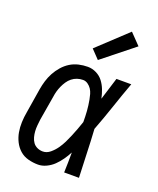

<svg xmlns="http://www.w3.org/2000/svg" viewBox="-145 -866 790 962"><g transform="rotate(20 250.0 -385.5)"><path d="M175 8Q148 8 122 1Q96 -6 77 -23Q58 -40 46.5 -63Q35 -86 30.5 -111.5Q26 -137 27 -164.5Q28 -192 33 -219L54 -349Q58 -373 65 -396Q72 -419 83.5 -440.5Q95 -462 112 -481.5Q129 -501 150 -514Q171 -527 195 -532.5Q219 -538 243 -538Q267 -538 289 -527Q311 -516 325 -497.5Q339 -479 347.5 -457Q356 -435 361 -411Q370 -441 379.5 -470.5Q389 -500 398 -530H477Q452 -462 429 -393.5Q406 -325 380 -257Q384 -193 386 -128.5Q388 -64 391 0H312Q313 -27 313.5 -53.5Q314 -80 314 -107Q303 -86 289 -66Q275 -46 258 -29.5Q241 -13 219 -2.5Q197 8 175 8ZM175 -62Q196 -62 214 -77Q232 -92 245 -110.5Q258 -129 267.5 -148.5Q277 -168 285.5 -188.5Q294 -209 301.5 -229Q309 -249 316 -270Q316 -285 315.5 -299.5Q315 -314 314 -328.5Q313 -343 311 -357.5Q309 -372 306.5 -386Q304 -400 300 -414Q296 -428 288.5 -439.5Q281 -451 269 -459.5Q257 -468 243 -468Q227 -468 212 -463Q197 -458 184.5 -448Q172 -438 163 -424.5Q154 -411 147.5 -396.5Q141 -382 137 -367.5Q133 -353 131 -338L109 -208Q107 -192 105.5 -176Q104 -160 105 -144.5Q106 -129 110 -114Q114 -99 122.5 -87Q131 -75 145 -68.5Q159 -62 175 -62ZM278 -587 234 -633 390 -779 446 -721Z"/></g></svg>

Font: Iosevka Slab
Style: Italic
Weight: 400
Italic angle: -9°
Monospace: yes
Designer: Belleve Invis
Foundry: Belleve Invis
Version: Version 11.1.0; ttfautohint (v1.8.3)